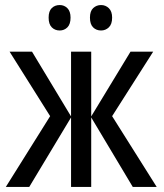

<svg xmlns="http://www.w3.org/2000/svg" viewBox="-20 -742 650 762"><path d="M588 -537 425 -281 602 0H507L342 -276V0H262V-276L96 0H3L179 -281L18 -537H107L262 -280V-537H342V-280L498 -537ZM173 -672Q173 -698 185.5 -710Q198 -722 217 -722Q235 -722 247.5 -709.5Q260 -697 260 -672Q260 -646 247.5 -633.5Q235 -621 217 -621Q198 -621 185.5 -633.5Q173 -646 173 -672ZM337 -672Q337 -698 350 -710Q363 -722 381 -722Q399 -722 412 -709.5Q425 -697 425 -672Q425 -646 412 -633.5Q399 -621 381 -621Q362 -621 349.5 -633.5Q337 -646 337 -672Z"/></svg>

Font: Avrile Sans Condensed
Style: Regular
Weight: 400
Width: 3
Designer: Monotype Design Team
Foundry: Monotype Imaging Inc.
Version: Version 2.001;September 10, 2019;FontCreator 11.5.0.2425 64-